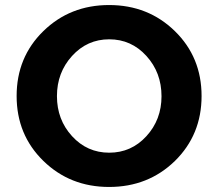

<svg xmlns="http://www.w3.org/2000/svg" viewBox="-20 -735 866 762"><path d="M621 -353Q621 -447 561 -513Q501 -579 413.5 -579Q326 -579 266 -513Q206 -447 206 -353.5Q206 -260 266 -194.5Q326 -129 413.5 -129Q501 -129 561 -194.5Q621 -260 621 -353ZM674 -96Q568 7 413 7Q258 7 152 -96.5Q46 -200 46 -354Q46 -508 152 -611.5Q258 -715 413 -715Q568 -715 674 -611.5Q780 -508 780 -354Q780 -200 674 -96Z"/></svg>

Font: Montserrat_am3
Style: Bold
Weight: 700
Designer: Julieta Ulanovsky
Foundry: Julieta Ulanovsky. Armenina letters added by Vahan Hovhannisyan
Version: Version 2.001